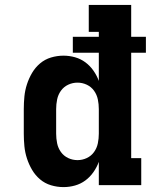

<svg xmlns="http://www.w3.org/2000/svg" viewBox="-20 -755 640 783"><path d="M239 8Q213 8 188 0.5Q163 -7 143.5 -23.5Q124 -40 111 -62Q98 -84 90 -108.5Q82 -133 79.5 -158.5Q77 -184 77 -210V-310Q77 -336 79.5 -361.5Q82 -387 90 -411.5Q98 -436 111 -458Q124 -480 143.5 -496.5Q163 -513 188 -520.5Q213 -528 239 -528Q263 -528 286 -521.5Q309 -515 328 -501Q347 -487 361 -467Q375 -447 383 -425V-540H277V-605H383V-625H342V-735H515V-605H575V-540H515V-110H556V0H383V-95Q375 -73 361 -53Q347 -33 328 -19Q309 -5 286 1.5Q263 8 239 8ZM296 -102Q316 -102 334 -110.5Q352 -119 363.5 -135Q375 -151 379 -170.5Q383 -190 383 -210V-310Q383 -330 379 -349.5Q375 -369 363.5 -385Q352 -401 334 -409.5Q316 -418 296 -418Q276 -418 258 -409.5Q240 -401 228.5 -385Q217 -369 213 -349.5Q209 -330 209 -310V-210Q209 -190 213 -170.5Q217 -151 228.5 -135Q240 -119 258 -110.5Q276 -102 296 -102Z"/></svg>

Font: Iosevka HT Extrabold Extended
Style: Regular
Weight: 800
Width: 7
Monospace: yes
Designer: Belleve Invis
Foundry: Belleve Invis
Version: Version 32.3.0; ttfautohint (v1.8.4)